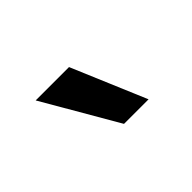

<svg xmlns="http://www.w3.org/2000/svg" viewBox="-39 -990 664 664"><g transform="rotate(-45 293.0 -658.5)"><path d="M293 -521.5H413.1L297.4 -794.9H134.3Z"/></g></svg>

Font: Cascadia Code
Style: Bold
Weight: 700
Monospace: yes
Designer: Aaron Bell
Foundry: Saja Typeworks
Version: Version 2404.023